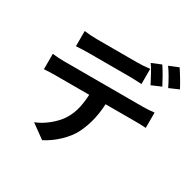

<svg xmlns="http://www.w3.org/2000/svg" viewBox="-192 -1057 1361 1341"><g transform="rotate(30 488.5 -386.5)"><path d="M287.6 -728.3H608.9Q662.1 -728.3 713.1 -735.1V-612.5Q649.9 -616.2 608.9 -616.2H288.1Q240.7 -616.2 184.6 -612.5V-735.1Q236.3 -728.3 287.6 -728.3ZM164.3 -480H803.7Q822.3 -480 848.3 -481.7Q874.3 -483.4 892.1 -485.8V-362.3Q853.5 -365 803.7 -365H164.3Q118.9 -365 71.3 -361.6V-485.8Q120.1 -480 164.3 -480ZM504.2 -113Q478 -61 424.8 -9.8Q371.6 41.5 308.3 74L197 -6.6Q248.5 -26.6 296.6 -65.2Q344.7 -103.8 374.5 -147.5Q409.2 -200 422.7 -265.6Q436.3 -331.3 436.5 -419.4L568.1 -420.2Q568.1 -325.2 552.1 -250.7Q536.1 -176.3 504.2 -113ZM848.4 -669.7 772 -637 764.2 -652.6Q748.8 -682.6 730.1 -716.6Q711.4 -750.5 695.3 -772.5L770.8 -803.5Q788.3 -778.1 810.7 -739Q833 -700 848.4 -669.7ZM964.6 -714.4 888.9 -681.6Q847.9 -764.6 810.3 -816.2L885.5 -847.2Q903.8 -820.3 927.4 -781Q950.9 -741.7 964.6 -714.4Z"/></g></svg>

Font: Min Sans VF VF
Style: Regular
Weight: 400
Designer: Jinseong-Kim, NotoSansCJK, Nunito
Foundry: Jinseong-Kim
Version: Version 1.420;Glyphs 3.1.2 (3151)